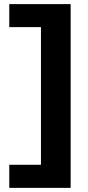

<svg xmlns="http://www.w3.org/2000/svg" viewBox="-20 -722 424 929"><path d="M24.9 -590.8V-702.1H321.8V187H24.9V75.2H178.2V-590.8Z"/></svg>

Font: LT Superior
Style: Bold
Weight: 400
Designer: Daniel Lyons
Foundry: LyonsType
Version: Version 1.000